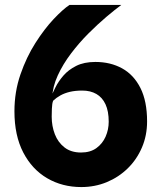

<svg xmlns="http://www.w3.org/2000/svg" viewBox="-20 -747 640 778"><path d="M309.5 11Q232.5 11 171.2 -24.8Q110 -60.5 74.2 -129.2Q38.5 -198 38.5 -296Q38.5 -375 62.8 -445.2Q87 -515.5 123.5 -572.8Q160 -630 197.5 -669.8Q235 -709.5 261.5 -727H471.5Q446.5 -708.5 411.2 -678.8Q376 -649 338.2 -611.2Q300.5 -573.5 267.8 -530.2Q235 -487 214 -441.2Q193 -395.5 191.5 -351L187 -354.5Q193 -369.5 204.8 -393.2Q216.5 -417 236.8 -440.5Q257 -464 288.8 -480Q320.5 -496 366.5 -496Q427.5 -496 474.8 -470Q522 -444 549 -390.5Q576 -337 576 -255Q576 -198 555.2 -149.5Q534.5 -101 497.8 -65Q461 -29 412.8 -9Q364.5 11 309.5 11ZM308.5 -129Q346 -129 370.8 -147Q395.5 -165 408 -193.5Q420.5 -222 420.5 -254Q420.5 -296.5 407.5 -324.5Q394.5 -352.5 370.5 -366.2Q346.5 -380 313.5 -380Q285 -380 263 -374.8Q241 -369.5 224.5 -360.2Q208 -351 195.5 -339Q191 -329 190.2 -306.2Q189.5 -283.5 189.5 -274Q189.5 -236.5 202.2 -203.2Q215 -170 241.5 -149.5Q268 -129 308.5 -129Z"/></svg>

Font: Spline Sans Mono
Style: Regular
Weight: 400
Monospace: yes
Designer: Eben Sorkin, Mirko Velimirovic
Foundry: Sorkin Type
Version: Version 1.004